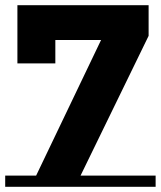

<svg xmlns="http://www.w3.org/2000/svg" viewBox="-20 -719 619 739"><path d="M579 -43V0H0V-43H119L369 -565H193V-475H47V-699H552V-581L290 -43Z"/></svg>

Font: Montserrat Subrayada
Style: Bold
Weight: 700
Version: Version 2.001